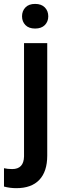

<svg xmlns="http://www.w3.org/2000/svg" viewBox="-57 -749 327 982"><path d="M184.6 -528.3V46.9Q184.6 127.9 144.3 170.7Q104 213.4 26.4 213.4Q-6.3 213.4 -36.6 205.1V111.3Q-18.1 115.7 5.4 115.7Q64.5 115.7 65.9 51.3V-528.3ZM55.7 -665.5Q55.7 -692.9 73 -710.9Q90.3 -729 122.6 -729Q154.8 -729 172.4 -710.9Q189.9 -692.9 189.9 -665.5Q189.9 -638.7 172.4 -620.8Q154.8 -603 122.6 -603Q90.3 -603 73 -620.8Q55.7 -638.7 55.7 -665.5Z"/></svg>

Font: Roboto-o Medium
Style: Regular
Weight: 500
Designer: Google
Version: Version 2.134; 2016; ttfautohint (v1.6)